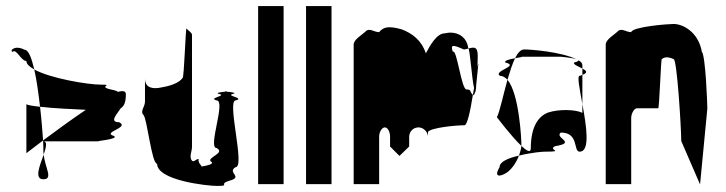

<svg xmlns="http://www.w3.org/2000/svg" viewBox="-20 -795 2393 633"><path d="M22 -624C34 -636 49 -594 67 -594C67 -584 77 -575 93 -566C84 -604 74 -631 61 -631C28 -648 10 -627 22 -624ZM67 -290C67 -290 89 -307 122 -332C120 -361 117 -401 112 -443C87 -446 70 -448 67 -452ZM93 -566C101 -531 107 -486 112 -443C155 -438 219 -435 263 -433C214 -400 161 -361 122 -332C123 -316 123 -303 123 -296C123 -292 124 -289 124 -285C132 -309 137 -329 123 -329H311C276 -329 378 -335 355 -347C315 -359 409 -374 373 -392C338 -392 367 -420 378 -438C389 -445 395 -458 395 -484C395 -495 385 -497 369 -492C367 -494 363 -496 355 -498C291 -510 364 -516 311 -516C271 -516 147 -536 93 -566ZM123 -204C156 -204 129 -241 124 -285C111 -249 92 -204 123 -204Z M453 -416C465 -404 480 -255 498 -255C498 -200 664 -182 695 -182C743 -182 696 -188 739 -200C782 -212 727 -227 757 -244C789 -244 727 -464 757 -464C789 -472 723 -479 747 -485C765 -489 737 -492 725 -493C714 -492 686 -489 703 -485C729 -479 664 -472 694 -464C726 -464 664 -307 694 -307C726 -290 658 -275 676 -262C688 -254 662 -249 645 -246C644 -250 632 -258 635 -271C625 -271 618 -256 611 -268C604 -280 613 -295 613 -312V-680C613 -688 599 -695 595 -701C592 -707 587 -538 582 -538C572 -524 549 -513 513 -507C487 -501 458 -503 458 -536V-460C458 -443 441 -428 453 -416ZM725 -493C730 -494 732 -494 725 -494C718 -494 720 -494 725 -493Z M831 -188H915V-775H831Z M989 -188H1073V-775H989Z M1146 -188H1230V-344C1230 -360 1239 -375 1249 -375C1258 -375 1266 -361 1266 -344V-312L1297 -281L1329 -312V-344C1329 -361 1342 -375 1360 -375C1376 -375 1391 -360 1391 -344V-360C1400 -374 1482 -382 1511 -382C1521 -382 1531 -432 1539 -482C1527 -494 1535 -500 1518 -500C1501 -500 1486 -637 1473 -624C1465 -648 1471 -649 1509 -632C1514 -632 1519 -634 1524 -635C1518 -682 1477 -693 1446 -685C1419 -685 1396 -642 1384 -619C1370 -662 1339 -685 1305 -698C1263 -710 1244 -707 1230 -689C1213 -689 1198 -704 1186 -692C1174 -680 1146 -665 1146 -648ZM1524 -634C1529 -639 1536 -530 1543 -505C1542 -497 1540 -490 1539 -482C1541 -480 1544 -483 1546 -490C1547 -491 1548 -494 1549 -499L1548 -498V-500H1549C1550 -504 1549 -509 1550 -515C1554 -548 1557 -591 1557 -580C1557 -589 1556 -585 1554 -573C1555 -595 1555 -612 1555 -612C1555 -644 1540 -639 1524 -635ZM1549 -500C1549 -500 1549 -499 1549 -499C1549 -499 1549 -500 1549 -500Z M1618 -409C1618 -409 1666 -345 1699 -314V-318C1699 -335 1692 -486 1653 -532C1638 -478 1626 -420 1618 -409ZM1627 -244C1610 -216 1622 -210 1644 -222C1663 -231 1681 -256 1691 -282C1656 -274 1627 -262 1627 -244ZM1628 -545C1637 -545 1646 -540 1653 -532C1661 -559 1669 -584 1678 -603C1661 -600 1641 -595 1646 -589C1695 -577 1605 -562 1628 -545ZM1678 -603C1697 -607 1713 -608 1690 -608H1829C1826 -608 1868 -605 1882 -599C1829 -625 1728 -632 1708 -632C1697 -632 1687 -621 1678 -603ZM1691 -282C1736 -293 1770 -295 1778 -295C1844 -295 1784 -301 1810 -313C1884 -325 1806 -340 1829 -358C1890 -358 1869 -295 1891 -295C1927 -295 1913 -381 1900 -452V-423C1878 -434 1824 -436 1787 -424C1755 -412 1730 -377 1730 -306C1730 -290 1717 -297 1699 -314C1698 -304 1695 -293 1691 -282ZM1873 -589C1868 -583 1887 -576 1900 -569V-580C1900 -587 1895 -592 1886 -597C1889 -595 1886 -592 1873 -589ZM1882 -599C1883 -598 1885 -598 1886 -597C1885 -598 1884 -598 1882 -599ZM1891 -545C1882 -545 1891 -502 1900 -452V-548ZM1900 -548C1920 -556 1913 -562 1900 -569Z M1977 -188H2061V-406C2061 -421 2071 -438 2080 -438H2150C2154 -438 2159 -607 2162 -600C2171 -608 2184 -608 2201 -600C2212 -600 2226 -372 2226 -330L2288 -187L2312 -437C2312 -454 2306 -612 2294 -624C2282 -692 2229 -716 2201 -716C2183 -716 2065 -707 2061 -689C2044 -689 2029 -704 2017 -692C2005 -680 1977 -665 1977 -648Z"/></svg>

Font: bitstorm
Style: sucn
Weight: 400
Version: Version 0.2